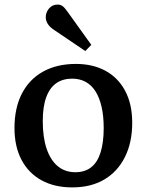

<svg xmlns="http://www.w3.org/2000/svg" viewBox="-20 -801 638 835"><path d="M294 14Q217 14 160.5 -17Q104 -48 73.5 -106Q43 -164 43 -244Q43 -332 75.5 -394.5Q108 -457 168 -490Q228 -523 310 -523Q384 -523 439 -493Q494 -463 524.5 -405.5Q555 -348 555 -267Q555 -181 523 -117.5Q491 -54 433 -20Q375 14 294 14ZM308 -52Q349 -52 376.5 -73.5Q404 -95 417.5 -138.5Q431 -182 431 -244Q431 -297 421.5 -337.5Q412 -378 394.5 -405Q377 -432 351.5 -445.5Q326 -459 294 -459Q253 -459 224.5 -439Q196 -419 181 -378Q166 -337 166 -274Q166 -203 183 -153.5Q200 -104 231.5 -78Q263 -52 308 -52ZM351 -579 215 -671Q198 -682 188.5 -696Q179 -710 179 -726Q179 -739 185 -751.5Q191 -764 202.5 -772.5Q214 -781 231 -781Q243 -781 252 -774.5Q261 -768 273 -751L377 -606Z"/></svg>

Font: Literata 18pt Medium
Style: Regular
Weight: 500
Designer: Latin by Veronika Burian and Jose Scaglione. Greek by Irene Vlachou. Cyrillic by Vera Evstafieva.
Foundry: TypeTogether
Version: Version 3.103;gftools[0.9.29]